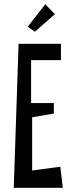

<svg xmlns="http://www.w3.org/2000/svg" viewBox="-20 -920 356 920"><path d="M197 -900 243 -852 147 -768 113 -792ZM281 -20H46L69 -710H272V-632H129V-426H238V-376L134 -358V-103L269 -121Z"/></svg>

Font: Bahiana
Style: Regular
Weight: 400
Designer: Pablo Cosgaya & Dani Raskovsky
Foundry: Pablo Cosgaya & Dani Raskovsky
Version: Version 1.005